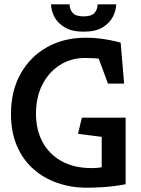

<svg xmlns="http://www.w3.org/2000/svg" viewBox="-20 -867 656 891"><path d="M382 4Q310 4 246.5 -18Q183 -40 134.5 -83Q86 -126 58.5 -190Q31 -254 31 -338Q31 -446 76 -525.5Q121 -605 199 -648.5Q277 -692 378 -692Q413 -692 444.5 -688Q476 -684 501.5 -678.5Q527 -673 540 -669L556 -479H481L438 -595Q427 -596 413.5 -597Q400 -598 375 -598Q309 -598 257.5 -565Q206 -532 176.5 -474Q147 -416 147 -339Q147 -265 177.5 -208Q208 -151 266 -119Q324 -87 405 -87Q419 -87 431 -88Q443 -89 452 -91V-232L342 -246L360 -321H563V-12Q543 -8 513.5 -4Q484 0 450 2Q416 4 382 4ZM368 -720Q314 -720 280.5 -740Q247 -760 232 -789.5Q217 -819 217 -847H303Q303 -824 317 -807.5Q331 -791 368 -791Q405 -791 419 -807.5Q433 -824 433 -847H519Q519 -819 504 -789.5Q489 -760 456 -740Q423 -720 368 -720Z"/></svg>

Font: Kreon Light Medium
Style: Regular
Weight: 500
Version: Version 2.002